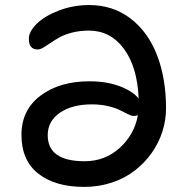

<svg xmlns="http://www.w3.org/2000/svg" viewBox="-20 -730 716 760"><path d="M313 9.8Q198.2 9.8 131.6 -42.7Q64.9 -95.2 64.9 -195.8Q64.9 -294.9 140.6 -351.6Q216.3 -408.2 334 -408.2Q402.8 -408.2 454.6 -388.4Q506.3 -368.7 528.8 -339.8Q523.9 -464.4 470.7 -536.6Q417.5 -608.9 332 -608.9Q296.4 -608.9 265.9 -601.1Q235.4 -593.3 215.8 -582.3Q196.3 -571.3 180.7 -560.5Q165 -549.8 152.1 -542Q139.2 -534.2 128.9 -534.2Q94.2 -534.2 94.2 -576.2Q94.2 -605.5 125.7 -636.2Q157.2 -667 213.6 -688.5Q270 -710 333 -710Q426.8 -710 496.3 -657Q565.9 -604 601.6 -511.7Q637.2 -419.4 637.2 -300.8Q637.2 -254.9 623 -210Q608.9 -165 581.1 -125.5Q553.2 -85.9 514.6 -55.7Q476.1 -25.4 424.1 -7.8Q372.1 9.8 313 9.8ZM168.9 -194.8Q168.9 -91.8 314.9 -91.8Q395.5 -91.8 453.6 -144.3Q511.7 -196.8 525.9 -273.9Q518.6 -271 507.8 -271Q501 -271 486.3 -278.1Q471.7 -285.2 454.8 -293.9Q438 -302.7 408 -309.8Q377.9 -316.9 344.2 -316.9Q265.1 -316.9 217 -283.7Q168.9 -250.5 168.9 -194.8Z"/></svg>

Font: Shantell Sans Irregular
Style: Regular
Weight: 500
Designer: Stephen Nixon, Anya Danilova, Shantell Martin
Foundry: Arrow Type
Version: Version 1.006;[9816181b4]